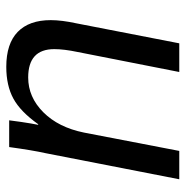

<svg xmlns="http://www.w3.org/2000/svg" viewBox="-10 -558 577 596"><g transform="rotate(90 278.0 -259.5)"><path d="M114 -528H203L141 -213Q132 -170 132 -140Q132 -59 220 -59Q281 -59 328 -106Q375 -153 391 -232L448 -528H536L455 -113Q446 -73 436 0H353Q353 -2 358 -37Q363 -71 367 -90H365Q326 -35 285.5 -13Q245 9 187 9Q115 9 78.5 -26.5Q42 -62 42 -129Q42 -163 52 -209Z"/></g></svg>

Font: Libra Sans
Style: Italic
Weight: 400
Italic angle: -12°
Foundry: Context Ltd
Version: Version 1.002